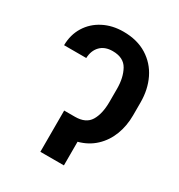

<svg xmlns="http://www.w3.org/2000/svg" viewBox="-171 -831 879 945"><g transform="rotate(30 269.0 -358.5)"><path d="M369.1 -383.8V-457Q369.1 -520.5 345 -564Q320.8 -607.4 258.8 -607.4Q213.9 -607.4 188.7 -581.3Q163.6 -555.2 162.1 -512.7H36.1Q36.6 -572.3 65.2 -618.7Q93.8 -665 143.8 -690.9Q193.8 -716.8 256.8 -716.8Q335 -716.8 390.4 -682.4Q445.8 -647.9 474.4 -589.1Q502.9 -530.3 502.9 -457V-383.8Q502.9 -323.7 483.2 -272.5Q463.4 -221.2 424.8 -185.1Q386.2 -148.9 331.1 -134.3V0H197.3V-234.4H258.8Q320.3 -234.4 344.7 -274.7Q369.1 -314.9 369.1 -383.8Z"/></g></svg>

Font: Pretendard Std SemiBold
Style: Regular
Weight: 600
Designer: Base glyphs from Inter by Rasmus Andersson; Hangeul glyphs from Noto Sans CJK(Source Han Sans) by Jang Soo-young and Kan
Foundry: Kil Hyung-jin
Version: Version 1.309